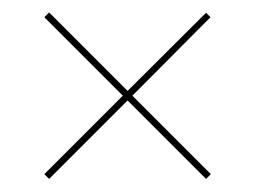

<svg xmlns="http://www.w3.org/2000/svg" viewBox="-20 -390 400 301"><path d="M303 -370 180 -247.5 57 -370.5 49.5 -363 172.5 -240 49.5 -117 57 -109.5 180 -232.5 303 -109.5 310.5 -117 187.5 -240 310 -363Z"/></svg>

Font: ZnikomitSC
Style: Regular
Weight: 100
Designer: gluk
Foundry: gluk
Version: Version 0.55